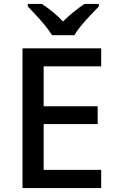

<svg xmlns="http://www.w3.org/2000/svg" viewBox="-20 -1054 597 981"><path d="M497 -93H95V-807H497V-715H203V-511H479V-420H203V-186H497ZM246 -874Q232 -897 210 -924Q188 -951 164 -976.5Q140 -1002 122 -1021V-1034H194Q220 -1017 248.5 -994Q277 -971 302 -944Q329 -971 357.5 -994Q386 -1017 412 -1034H485V-1021Q467 -1002 442.5 -976.5Q418 -951 395.5 -924Q373 -897 360 -874Z"/></svg>

Font: Noto Sans Telugu UI Medium
Style: Regular
Weight: 500
Designer: Jelle Bosma - Monotype Design Team
Foundry: Monotype Imaging Inc.
Version: Version 2.005; ttfautohint (v1.8.4.7-5d5b)